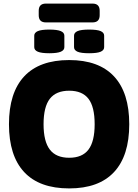

<svg xmlns="http://www.w3.org/2000/svg" viewBox="-20 -1043 771 1071"><path d="M366 8Q200 8 115 -83Q30 -174 30 -350Q30 -526 115 -617Q200 -708 366 -708Q531 -708 616 -617Q701 -526 701 -350Q701 -174 616 -83Q531 8 366 8ZM366 -163Q439 -163 473.5 -208.5Q508 -254 508 -350Q508 -447 473.5 -492Q439 -537 366 -537Q293 -537 258 -492Q223 -447 223 -350Q223 -254 258 -208.5Q293 -163 366 -163ZM477 -746Q432 -746 412.5 -754.5Q393 -763 393 -780V-844Q393 -861 412.5 -869.5Q432 -878 477 -878Q522 -878 541.5 -869.5Q561 -861 561 -844V-780Q561 -763 541.5 -754.5Q522 -746 477 -746ZM255 -746Q211 -746 191 -754.5Q171 -763 171 -780V-844Q171 -861 191 -869.5Q211 -878 255 -878Q299 -878 319 -869.5Q339 -861 339 -844V-780Q339 -763 319 -754.5Q299 -746 255 -746ZM236 -918Q196 -918 196 -958V-983Q196 -1023 236 -1023H496Q536 -1023 536 -983V-958Q536 -918 496 -918Z"/></svg>

Font: Asap Black
Style: Regular
Weight: 900
Designer: Pablo Cosgaya
Foundry: Omnibus-Type
Version: Version 3.001; ttfautohint (v1.8.4.7-5d5b)